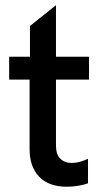

<svg xmlns="http://www.w3.org/2000/svg" viewBox="-20 -705 396 735"><path d="M93.3 -133.3V-400.4H15.1V-487.8H94.7V-605.5L194.3 -685.1V-487.8H320.8V-400.4H194.3V-147.5Q194.3 -113.3 211.2 -97.2Q228 -81.1 254.9 -81.1Q270 -81.1 286.4 -85.7Q302.7 -90.3 316.9 -97.2V-3.4Q303.7 2 281.2 5.9Q258.8 9.8 235.8 9.8Q167 9.8 130.1 -28.3Q93.3 -66.4 93.3 -133.3Z"/></svg>

Font: Acari Sans SemiBold
Style: Regular
Weight: 600
Designer: Alfredo Marco Pradil and Stefan Peev
Foundry: Hanken Design Co.
Version: Version 1.045;January 11, 2019;FontCreator 11.5.0.2425 64-bi